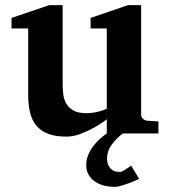

<svg xmlns="http://www.w3.org/2000/svg" viewBox="-20 -520 660 748"><path d="M522 176.8Q503.4 185.5 485.8 192.4Q470.7 198.2 454.3 203.1Q438 208 426.8 208Q403.3 208 383.1 202.4Q362.8 196.8 347.9 185.8Q333 174.8 324.5 159.4Q315.9 144 315.9 124Q315.9 102.1 324.2 82.5Q332.5 63 345 47.1Q357.4 31.2 371.6 19Q385.3 7.3 396 -0.5V-55.2Q371.1 -36.1 344.2 -21.5Q321.3 -8.8 293.5 1.7Q265.6 12.2 237.8 12.2Q195.3 12.2 166.7 1Q138.2 -10.3 121.1 -31.2Q104 -52.2 96.9 -82.5Q89.8 -112.8 89.8 -150.9V-409.2H24.9V-450.2L171.9 -500H224.1V-189.9Q224.1 -171.4 226.6 -151.9Q229 -132.3 238.3 -116.2Q247.6 -100.1 265.9 -89.6Q284.2 -79.1 315.9 -79.1Q331.5 -79.1 345.9 -81.5Q360.4 -84 371.6 -87.4Q384.3 -91.3 396 -96.2V-409.2H333V-450.2L479 -500H529.8V-73.2Q529.8 -64 536.9 -57.4Q543.9 -50.8 553.2 -49.8L597.2 -46.9V0H458.5Q431.6 20.5 414.6 44.4Q397 68.8 397 98.1Q397 120.1 409.4 135Q421.9 149.9 446.8 149.9Q451.7 149.9 458.3 146.5Q464.8 143.1 471.4 138.9Q478 134.8 483.2 130.6Q488.3 126.5 490.7 125Z"/></svg>

Font: Charis SIL Am
Style: Bold
Weight: 700
Foundry: SIL International
Version: Version 5.000